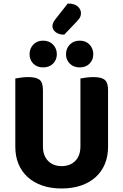

<svg xmlns="http://www.w3.org/2000/svg" viewBox="-20 -1054 701 1091"><path d="M330 17Q268 17 219.5 0Q171 -17 137 -48Q103 -79 85 -122.5Q67 -166 67 -220V-608Q78 -610 98.5 -613Q119 -616 140 -616Q185 -616 204.5 -601Q224 -586 224 -542V-223Q224 -169 253.5 -139.5Q283 -110 330 -110Q378 -110 407.5 -139.5Q437 -169 437 -223V-608Q448 -610 468.5 -613Q489 -616 510 -616Q555 -616 574.5 -601Q594 -586 594 -542V-220Q594 -166 576 -122.5Q558 -79 524 -48Q490 -17 441 0Q392 17 330 17ZM303 -746Q303 -714 281.5 -692.5Q260 -671 225 -671Q190 -671 169 -692.5Q148 -714 148 -746Q148 -778 169 -800.5Q190 -823 225 -823Q260 -823 281.5 -800.5Q303 -778 303 -746ZM510 -746Q510 -714 489 -692.5Q468 -671 433 -671Q398 -671 376.5 -692.5Q355 -714 355 -746Q355 -778 376.5 -800.5Q398 -823 433 -823Q468 -823 489 -800.5Q510 -778 510 -746ZM365 -1034Q403 -1034 421.5 -1017.5Q440 -1001 440 -980Q440 -963 432 -951Q424 -939 407 -922L345 -857Q314 -857 296 -871.5Q278 -886 278 -905Q278 -914 281.5 -923Q285 -932 295 -945Z"/></svg>

Font: Baloo Da 2
Style: Bold
Weight: 700
Designer: Noopur Datye, Sulekha Rajkumar and Ek Type
Foundry: Ek Type
Version: Version 1.640;hotconv 1.0.111;makeotfexe 2.5.65597; ttfautoh